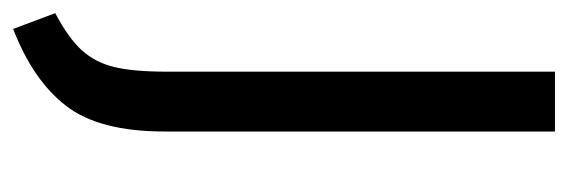

<svg xmlns="http://www.w3.org/2000/svg" viewBox="-306 -423 864 292"><g transform="rotate(90 126.0 -277.0)"><path d="M180 -95Q180 4 141 54.5Q102 105 24 135L0 71Q38 51 56.5 30.5Q75 10 82 -19Q89 -48 89 -99V-689H180Z"/></g></svg>

Font: Fira Sans Extra Condensed
Style: Regular
Weight: 400
Width: 1
Designer: Carrois Corporate & Edenspiekermann AG
Foundry: Carrois Corporate GbR & Edenspiekermann AG
Version: Version 4.203